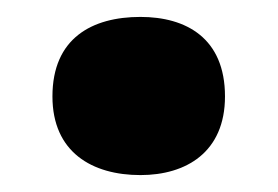

<svg xmlns="http://www.w3.org/2000/svg" viewBox="-20 -195 329 227"><path d="M42 -81C42 -15 89 12 146 12C200 12 246 -15 246 -81C246 -150 200 -175 146 -175C89 -175 42 -150 42 -81Z"/></svg>

Font: Noto Sans Arabic UI Bk
Style: Regular
Weight: 900
Designer: Monotype Design Team, Nadine Chahine and Nizar Qandah
Foundry: Monotype Imaging Inc.
Version: Version 2.010